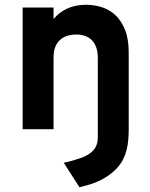

<svg xmlns="http://www.w3.org/2000/svg" viewBox="-20 -543 631 807"><path d="M248 141.1Q287.6 132.3 314.9 122.8Q342.3 113.3 359.1 100.8Q376 88.4 383.5 72Q391.1 55.7 391.1 34.2V-299.8Q391.1 -325.7 384.3 -344.2Q377.4 -362.8 365.2 -374.8Q353 -386.7 336.9 -392.3Q320.8 -397.9 301.8 -397.9Q281.7 -397.9 264.2 -392.8Q246.6 -387.7 233.4 -376.2Q220.2 -364.7 212.6 -346.4Q205.1 -328.1 205.1 -301.8V0H75.2V-511.2H205.1V-462.9Q228.5 -491.7 262.9 -507.3Q297.4 -522.9 341.8 -522.9Q374.5 -522.9 406.7 -513.2Q439 -503.4 464.4 -480Q489.7 -456.5 505.4 -418Q521 -379.4 521 -321.8V2Q521 23.9 519 45.9Q517.1 67.9 511.7 88.6Q506.3 109.4 496.6 128.4Q486.8 147.5 471.2 164.1Q453.1 183.1 433.1 196.5Q413.1 210 392.8 219Q372.6 228 352.3 233.9Q332 239.7 314 244.1Z"/></svg>

Font: Overpass
Style: Bold
Weight: 700
Designer: Delve Withrington
Foundry: Delve Fonts
Version: Version 1.001